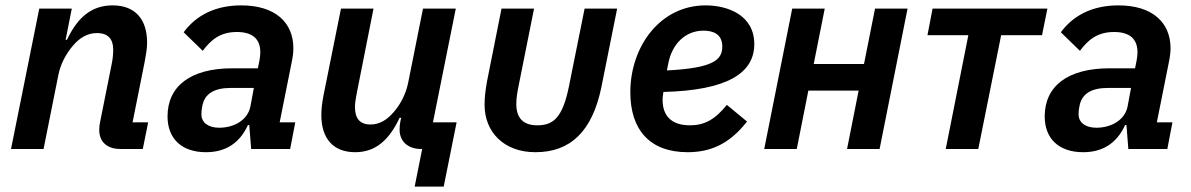

<svg xmlns="http://www.w3.org/2000/svg" viewBox="-20 -554 4430 714"><path d="M142 0 197 -275C205 -316 226 -355 252 -385C276 -413 305 -431 340 -431C384 -431 401 -407 401 -369C401 -351 399 -333 395 -314L352 -99C350 -90 349 -81 349 -71C349 -26 379 0 427 0H511L531 -99H473L518 -324C523 -351 527 -373 527 -396C527 -483 482 -534 399 -534C319 -534 268 -488 229 -406H224L247 -522H126L21 0Z M746 12C816 12 870 -19 902 -89H907L914 0H1059L1078 -99H1020L1065 -324C1069 -343 1071 -361 1071 -374C1071 -471 1003 -534 877 -534C777 -534 707 -494 663 -434L734 -365C764 -405 798 -435 861 -435C919 -435 948 -409 948 -360C948 -351 947 -340 945 -330L939 -300H844C689 -300 603 -234 603 -121C603 -40 654 12 746 12ZM795 -79C756 -79 729 -97 729 -129C729 -134 729 -144 733 -163C742 -205 776 -227 838 -227H924L911 -157C900 -106 849 -79 795 -79Z M1522 140H1630L1678 -99H1590L1675 -522H1553L1498 -247C1490 -207 1471 -168 1444 -137C1420 -109 1392 -91 1358 -91C1317 -91 1300 -115 1300 -156C1300 -170 1303 -189 1307 -209L1369 -522H1248L1183 -199C1178 -173 1175 -150 1175 -126C1175 -39 1219 12 1301 12C1378 12 1428 -35 1466 -116H1472L1469 -103C1467 -95 1466 -83 1466 -72C1466 -25 1501 0 1545 0H1550Z M1966 -522H1845L1791 -251C1785 -217 1782 -191 1782 -164C1782 -64 1853 12 1971 12C2102 12 2182 -66 2216 -228L2275 -522H2154L2096 -234C2072 -114 2036 -88 1978 -88C1927 -88 1900 -114 1900 -167C1900 -189 1903 -208 1910 -242Z M2537 12C2623 12 2693 -19 2758 -102L2683 -164C2638 -108 2598 -88 2546 -88C2474 -88 2444 -126 2444 -183C2444 -190 2445 -199 2447 -212C2683 -218 2785 -281 2785 -390C2785 -498 2686 -534 2604 -534C2434 -534 2324 -380 2324 -211C2324 -72 2396 12 2537 12ZM2596 -440C2628 -440 2666 -430 2666 -381C2666 -330 2631 -301 2460 -292L2465 -317C2479 -392 2530 -440 2596 -440Z M2822 0H2943L2986 -217H3173L3130 0H3251L3355 -522H3234L3193 -316H3006L3047 -522H2926Z M3497 0H3618L3703 -423H3855L3875 -522H3448L3429 -423H3581Z M4008 12C4078 12 4132 -19 4164 -89H4169L4176 0H4321L4340 -99H4282L4327 -324C4331 -343 4333 -361 4333 -374C4333 -471 4265 -534 4139 -534C4039 -534 3969 -494 3925 -434L3996 -365C4026 -405 4060 -435 4123 -435C4181 -435 4210 -409 4210 -360C4210 -351 4209 -340 4207 -330L4201 -300H4106C3951 -300 3865 -234 3865 -121C3865 -40 3916 12 4008 12ZM4057 -79C4018 -79 3991 -97 3991 -129C3991 -134 3991 -144 3995 -163C4004 -205 4038 -227 4100 -227H4186L4173 -157C4162 -106 4111 -79 4057 -79Z"/></svg>

Font: Braiins Sans SemiBold
Style: Italic
Weight: 600
Italic angle: -11.31°
Designer: Mike Abbink, Paul van der Laan, Pieter van Rosmalen, Jiri Chlebus, Lubos Buracinsky
Foundry: Bold Monday, Sudetype
Version: Version 1.000;hotconv 1.0.109;makeotfexe 2.5.65596